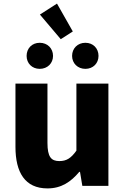

<svg xmlns="http://www.w3.org/2000/svg" viewBox="-20 -1034 694 1068"><path d="M244 14C321 14 374 -22 421 -78H425L438 0H583V-569H405V-196C375 -154 350 -138 310 -138C265 -138 244 -161 244 -239V-569H66V-217C66 -75 119 14 244 14ZM201 -651C244 -651 275 -682 275 -723C275 -765 244 -796 201 -796C158 -796 128 -765 128 -723C128 -682 158 -651 201 -651ZM318 -816 385 -859 297 -1014 202 -953ZM455 -651C498 -651 528 -682 528 -723C528 -765 498 -796 455 -796C412 -796 381 -765 381 -723C381 -682 412 -651 455 -651Z"/></svg>

Font: Noto Sans TC Black
Style: Regular
Weight: 900
Designer: Ryoko NISHIZUKA 西塚涼子 (kana, bopomofo & ideographs); Paul D. Hunt (Latin, Greek & Cyrillic); Sandoll Communications 산돌커뮤니
Foundry: Adobe
Version: Version 2.004;hotconv 1.0.118;makeotfexe 2.5.65603